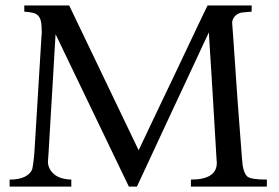

<svg xmlns="http://www.w3.org/2000/svg" viewBox="-20 -690 1030 710"><path d="M966.8 0H686V-25.9Q733.9 -25.9 757.8 -41.5Q781.7 -57.1 781.7 -87.4V-92.3Q781.7 -92.8 781.5 -93Q781.2 -93.3 781.2 -93.8Q780.8 -100.6 779.5 -122.1Q778.3 -143.6 776.4 -175Q774.4 -206.5 772.2 -244.9Q770 -283.2 767.6 -323.5Q765.1 -363.8 762.7 -403.3Q760.3 -442.9 758.1 -476.3Q755.9 -509.8 754.4 -534.7Q752.9 -559.6 752.4 -570.3Q746.6 -558.1 733.2 -529.5Q719.7 -501 701.7 -461.9Q683.6 -422.9 661.9 -376.5Q640.1 -330.1 617.9 -282.5Q595.7 -234.9 574.2 -188.7Q552.7 -142.6 534.9 -104.2Q517.1 -65.9 504.2 -38.3Q491.2 -10.7 486.3 0H456.5L185.5 -563.5Q185.1 -554.7 183.6 -532.2Q182.1 -509.8 180.4 -478.5Q178.7 -447.3 176.5 -409.7Q174.3 -372.1 171.9 -332.8Q169.4 -293.5 167.2 -255.1Q165 -216.8 163.1 -184.1Q161.1 -151.4 159.7 -127Q158.2 -102.5 157.2 -91.3Q158.2 -64.5 179.9 -45.9Q201.7 -27.3 243.7 -25.9V0H15.6V-25.9Q50.8 -25.9 71.5 -36.4Q92.3 -46.9 99.1 -64Q101.6 -75.2 104 -94Q106.4 -112.8 107.9 -137.7L133.3 -554.2Q134.3 -560.5 134.3 -565.2Q134.3 -569.8 134.3 -575.2Q134.3 -598.6 131.1 -612.1Q127.9 -625.5 120.4 -632.8Q112.8 -640.1 100.6 -642.8Q88.4 -645.5 69.8 -647V-669.9H235.8L492.7 -134.3Q494.1 -137.2 505.6 -161.6Q517.1 -186 535.2 -224.1Q553.2 -262.2 575.9 -309.6Q598.6 -356.9 622.1 -406.2Q645.5 -455.6 667.7 -502.4Q689.9 -549.3 707.5 -586.4Q725.1 -623.5 736.1 -646.2Q747.1 -668.9 747.6 -669.9H910.6V-647L873 -643.6Q856.9 -639.6 848.1 -629.4Q839.4 -619.1 838.4 -606.9Q839.8 -588.9 842 -557.6Q844.2 -526.4 846.9 -487.5Q849.6 -448.7 852.5 -404.8Q855.5 -360.8 858.6 -317.1Q861.8 -273.4 865 -232.7Q868.2 -191.9 870.6 -159.2Q873 -126.5 874.8 -104.7Q876.5 -83 877.4 -77.1Q882.8 -48.8 893.6 -38.1Q905.3 -25.9 966.8 -25.9Z"/></svg>

Font: HM XNiloofar
Style: Regular
Weight: 400
Designer: Hossein Movahhedian
Version: Version 2.8, 2015